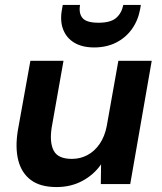

<svg xmlns="http://www.w3.org/2000/svg" viewBox="-20 -745 656 777"><path d="M209 12Q143 12 105 -16.5Q67 -45 54 -96Q41 -147 52 -216L103 -499H237L189 -228Q180 -168 197.5 -135Q215 -102 271 -102Q305 -102 334 -117.5Q363 -133 383.5 -163Q404 -193 412 -235L459 -499H594L507 0H388L389 -80Q360 -38 313.5 -13Q267 12 209 12ZM361 -553Q313 -553 281 -572Q249 -591 235.5 -626Q222 -661 231 -708L234 -725H304Q298 -691 314 -672Q330 -653 379 -653Q427 -653 449.5 -672Q472 -691 479 -725H550L547 -707Q538 -660 512.5 -625.5Q487 -591 448.5 -572Q410 -553 361 -553Z"/></svg>

Font: DM Sans 20pt
Style: Bold Italic
Weight: 700
Italic angle: -10°
Version: Version 4.004;gftools[0.9.30]